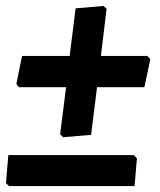

<svg xmlns="http://www.w3.org/2000/svg" viewBox="-38 -499 536 645"><path d="M310 -479 320 -469 301 -311H457L467 -300L447 -206H288L268 -46L174 -38L164 -48L184 -206H25L17 -217L36 -311H196L216 -471ZM412 22 422 33 414 126H-8L-18 116L-10 22Z"/></svg>

Font: Alegreya Sans ExtraBold
Style: Italic
Weight: 800
Italic angle: -7°
Designer: Juan Pablo del Peral
Foundry: Huerta Tipografica
Version: Version 2.007